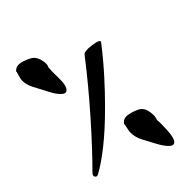

<svg xmlns="http://www.w3.org/2000/svg" viewBox="-19 -240 241 244"><g transform="rotate(90 102.0 -117.5)"><path d="M134 -154Q128 -154 123 -163Q118 -172 118 -177Q118 -182 122.5 -188Q127 -194 132 -196Q135 -200 145 -209Q155 -218 160 -218Q165 -218 165 -211Q165 -204 162 -194.5Q159 -185 157 -178Q153 -165 144.5 -159.5Q136 -154 137 -154ZM49 -104Q45 -103 37 -113.5Q29 -124 33 -125Q57 -128 77.5 -129Q98 -130 115 -130Q145 -130 166.5 -127.5Q188 -125 201 -121Q204 -120 204 -118Q204 -114 199 -114Q169 -114 128.5 -111.5Q88 -109 49 -104ZM69 -17Q62 -17 57.5 -26Q53 -35 53 -40Q53 -45 57 -51Q61 -57 65 -58Q70 -62 79 -71.5Q88 -81 94 -81Q99 -81 99 -74Q99 -67 96 -58Q93 -49 91 -42Q87 -27 78.5 -22Q70 -17 71 -18Q71 -17 70 -17Q69 -17 69 -17Z"/></g></svg>

Font: Sassy Frass
Style: Regular
Weight: 400
Designer: Robert E. Leuschke
Foundry: Robert E. Leuschke
Version: Version 1.010; ttfautohint (v1.8.3)